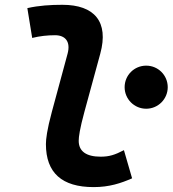

<svg xmlns="http://www.w3.org/2000/svg" viewBox="-20 -762 712 792"><path d="M366.2 9.8C431.2 9.8 479 -6.3 524.9 -26.4L491.2 -142.6C453.6 -123 430.7 -115.7 395 -115.7C335.4 -115.7 304.2 -138.2 304.7 -182.1C304.7 -197.3 309.1 -230.5 328.1 -300.3L393.6 -540.5C429.7 -672.4 369.6 -742.2 237.3 -742.2C189 -742.2 140.6 -739.3 92.8 -728.5L112.8 -605.5C144 -613.3 175.8 -616.7 207 -616.7C250 -616.7 272 -589.8 258.8 -540.5L193.8 -300.3C173.8 -226.1 169.4 -188 169.4 -167.5C169.4 -48.8 235.8 9.8 366.2 9.8ZM583 -313.5C632.3 -313.5 671.9 -353.5 671.9 -402.3C671.9 -451.7 632.3 -491.2 583 -491.2C533.7 -491.2 494.1 -451.7 494.1 -402.3C494.1 -353.5 533.7 -313.5 583 -313.5Z"/></svg>

Font: Cascadia Mono PL
Style: Bold Italic
Weight: 700
Italic angle: -10°
Monospace: yes
Designer: Aaron Bell
Foundry: Saja Typeworks
Version: Version 2404.023